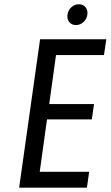

<svg xmlns="http://www.w3.org/2000/svg" viewBox="-20 -869 512 889"><path d="M68.6 0H382.4L392.9 -73.4H163.9L197.7 -316.3H405.1L415.3 -387.1H207.9L239.3 -613.9H461.4L472.3 -687.3H165.6ZM331.4 -753Q351.6 -753 366.3 -766.7Q381 -780.4 384.6 -801.6Q387.1 -821.7 376 -835.5Q364.9 -849.3 345 -849.3Q325.6 -849.3 310.4 -835.5Q295.1 -821.7 292.6 -801.6Q289.3 -780.4 300.8 -766.7Q312.3 -753 331.4 -753Z"/></svg>

Font: Secuela ExtLt
Style: Italic
Weight: 200
Italic angle: -8°
Designer: Fernando Haro
Foundry: deFharo
Version: Version 1.704